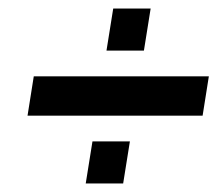

<svg xmlns="http://www.w3.org/2000/svg" viewBox="-20 -525 530 456"><path d="M45.4 -250.3 60.2 -343.7H476L461.2 -250.3ZM183.6 -89.2 199.6 -189.2H288.5L272.5 -89.2ZM232.9 -404.8 248.9 -504.8H337.8L321.8 -404.8Z"/></svg>

Font: Rokkitt SemiBold
Style: Italic
Weight: 600
Italic angle: -9°
Designer: Vernon Adams
Foundry: Vernon Adams
Version: Version 3.103